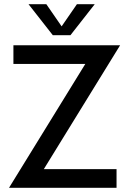

<svg xmlns="http://www.w3.org/2000/svg" viewBox="-20 -896 616 916"><path d="M23 0 387 -591H44V-680H553L189 -89H536V0ZM232 -728 116 -876H201L288 -750H260L347 -876H432L316 -728Z"/></svg>

Font: Teachers Medium
Style: Regular
Weight: 500
Designer: Alfredo Marco Pradil, Chank Diesel
Version: Version 1.001